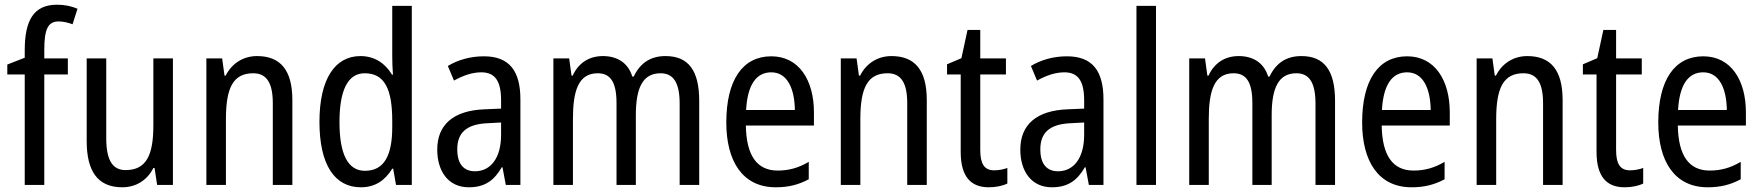

<svg xmlns="http://www.w3.org/2000/svg" viewBox="-20 -785 7474 815"><path d="M268 -469V-537H168V-573C168 -662 184 -694 229 -694C249 -694 269 -689 288 -682L309 -748C282 -759 255 -765 222 -765C123 -765 85 -699 85 -571V-540L11 -511V-469H85V0H168V-469Z M714 -537H631V-253C631 -126 601 -63 513 -63C457 -63 431 -106 431 -199V-537H348V-186C348 -62 392 10 499 10C555 10 604 -18 631 -72H636L647 0H714Z M1071 -547C1015 -547 965 -518 938 -464H933L923 -537H856V0H939V-279C939 -413 970 -474 1055 -474C1113 -474 1138 -431 1138 -347V0H1221V-360C1221 -488 1170 -547 1071 -547Z M1512 10C1573 10 1615 -20 1645 -69H1649L1661 0H1728V-760H1645V-543C1645 -523 1646 -494 1648 -468H1644C1615 -517 1569 -547 1510 -547C1401 -547 1336 -448 1336 -268C1336 -86 1400 10 1512 10ZM1529 -60C1456 -60 1421 -132 1421 -267C1421 -399 1455 -474 1528 -474C1612 -474 1645 -408 1645 -272V-246C1645 -122 1609 -60 1529 -60Z M2034 -546C1977 -546 1924 -531 1881 -505L1907 -443C1947 -465 1985 -478 2023 -478C2080 -478 2107 -443 2107 -359V-324L2037 -321C1905 -316 1836 -256 1836 -150C1836 -58 1883 10 1970 10C2037 10 2077 -18 2110 -75H2113L2127 0H2189V-363C2189 -483 2143 -546 2034 -546ZM2050 -262 2107 -265V-213C2107 -113 2062 -58 1996 -58C1950 -58 1921 -87 1921 -151C1921 -220 1958 -258 2050 -262Z M2805 -547C2743 -547 2698 -519 2670 -460H2664C2648 -513 2606 -547 2539 -547C2482 -547 2436 -519 2411 -464H2406L2396 -537H2329V0H2412V-280C2412 -397 2434 -474 2517 -474C2571 -474 2597 -437 2597 -347V0H2679V-296C2679 -412 2708 -474 2784 -474C2838 -474 2865 -435 2865 -345V0H2948V-357C2948 -486 2902 -547 2805 -547Z M3254 -546C3132 -546 3063 -445 3063 -265C3063 -102 3131 10 3273 10C3327 10 3370 -1 3413 -24V-98C3369 -72 3328 -61 3281 -61C3193 -61 3148 -125 3146 -252H3435V-308C3435 -444 3372 -546 3254 -546ZM3254 -478C3323 -478 3353 -407 3354 -318H3147C3153 -425 3190 -478 3254 -478Z M3764 -547C3708 -547 3658 -518 3631 -464H3626L3616 -537H3549V0H3632V-279C3632 -413 3663 -474 3748 -474C3806 -474 3831 -431 3831 -347V0H3914V-360C3914 -488 3863 -547 3764 -547Z M4200 -62C4158 -62 4141 -90 4141 -148V-469H4250V-537H4141V-658H4087L4061 -538L4000 -512V-469H4058V-140C4058 -34 4102 10 4177 10C4207 10 4236 4 4256 -6V-72C4240 -66 4219 -62 4200 -62Z M4509 -546C4452 -546 4399 -531 4356 -505L4382 -443C4422 -465 4460 -478 4498 -478C4555 -478 4582 -443 4582 -359V-324L4512 -321C4380 -316 4311 -256 4311 -150C4311 -58 4358 10 4445 10C4512 10 4552 -18 4585 -75H4588L4602 0H4664V-363C4664 -483 4618 -546 4509 -546ZM4525 -262 4582 -265V-213C4582 -113 4537 -58 4471 -58C4425 -58 4396 -87 4396 -151C4396 -220 4433 -258 4525 -262Z M4887 0V-760H4804V0Z M5504 -547C5442 -547 5397 -519 5369 -460H5363C5347 -513 5305 -547 5238 -547C5181 -547 5135 -519 5110 -464H5105L5095 -537H5028V0H5111V-280C5111 -397 5133 -474 5216 -474C5270 -474 5296 -437 5296 -347V0H5378V-296C5378 -412 5407 -474 5483 -474C5537 -474 5564 -435 5564 -345V0H5647V-357C5647 -486 5601 -547 5504 -547Z M5953 -546C5831 -546 5762 -445 5762 -265C5762 -102 5830 10 5972 10C6026 10 6069 -1 6112 -24V-98C6068 -72 6027 -61 5980 -61C5892 -61 5847 -125 5845 -252H6134V-308C6134 -444 6071 -546 5953 -546ZM5953 -478C6022 -478 6052 -407 6053 -318H5846C5852 -425 5889 -478 5953 -478Z M6463 -547C6407 -547 6357 -518 6330 -464H6325L6315 -537H6248V0H6331V-279C6331 -413 6362 -474 6447 -474C6505 -474 6530 -431 6530 -347V0H6613V-360C6613 -488 6562 -547 6463 -547Z M6899 -62C6857 -62 6840 -90 6840 -148V-469H6949V-537H6840V-658H6786L6760 -538L6699 -512V-469H6757V-140C6757 -34 6801 10 6876 10C6906 10 6935 4 6955 -6V-72C6939 -66 6918 -62 6899 -62Z M7210 -546C7088 -546 7019 -445 7019 -265C7019 -102 7087 10 7229 10C7283 10 7326 -1 7369 -24V-98C7325 -72 7284 -61 7237 -61C7149 -61 7104 -125 7102 -252H7391V-308C7391 -444 7328 -546 7210 -546ZM7210 -478C7279 -478 7309 -407 7310 -318H7103C7109 -425 7146 -478 7210 -478Z"/></svg>

Font: Noto Sans Gujarati UI Condensed
Style: Regular
Weight: 400
Width: 3
Designer: Jelle Bosma - Monotype Design Team, Universal Thirst
Foundry: Monotype Imaging Inc.
Version: Version 2.106